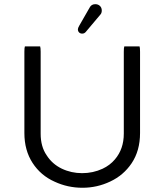

<svg xmlns="http://www.w3.org/2000/svg" viewBox="-20 -887 780 911"><path d="M98.1 -667Q95.7 -660.6 95.7 -641.6V-255.9Q95.7 -173.8 134.5 -114Q173.3 -54.2 239.3 -24.9Q301.3 3.9 371.1 3.9Q440.9 3.9 503.4 -25.9Q565.9 -55.2 604.5 -112.3Q644.5 -171.9 644.5 -255.9V-641.6Q644.5 -660.6 642.1 -667H569.8Q567.4 -660.6 567.4 -641.6V-252.9Q567.4 -180.2 525.4 -130.9Q502 -103 466.8 -86.4Q421.4 -65.4 369.6 -65.4Q317.9 -65.4 272.9 -86.9Q227.5 -108.9 201.2 -150.4Q172.9 -191.4 172.9 -252.9V-641.6Q172.9 -660.6 170.4 -667ZM349.6 -748Q349.6 -738.8 355.2 -733.2Q360.8 -727.5 370.1 -727.5Q380.4 -727.5 387.2 -735.8L455.1 -816.4Q462.9 -824.2 462.9 -836.9Q462.9 -850.6 454.1 -858.9Q445.3 -867.2 432.1 -867.2Q413.6 -867.2 405.3 -851.1L355.5 -764.2Q349.6 -753.9 349.6 -748Z"/></svg>

Font: YuPearl-Light
Style: Light
Weight: 300
Designer: Max Yao
Foundry: Max-Everyday
Version: Version 1.011; ttfautohint (v1.8.3)